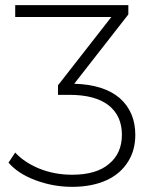

<svg xmlns="http://www.w3.org/2000/svg" viewBox="-20 -720 598 745"><path d="M268 -395Q383 -392 445 -339Q505 -285 505 -197Q505 -137 477 -93Q448 -46 394 -21Q337 5 260 5Q186 5 117 -21Q50 -46 13 -89L39 -128Q74 -90 132 -66Q191 -42 260 -42Q354 -42 403 -84Q453 -125 453 -197Q453 -270 402 -311Q350 -352 249 -352H205V-389L412 -654H39V-700H478V-664Z"/></svg>

Font: Montserrat Light Alt1
Style: Light
Weight: 500
Designer: Differentunic
Foundry: Julieta Ulanovsky
Version: 0.1